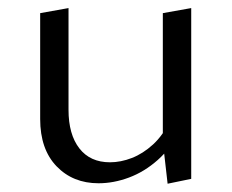

<svg xmlns="http://www.w3.org/2000/svg" viewBox="-20 -440 562 466"><path d="M219.1 4.8Q157 4.8 117.2 -36.5Q77.5 -77.9 77.5 -151.1V-408.1L146.3 -420.4V-173.5Q146.3 -113.8 172.6 -79.9Q198.8 -46.1 247 -46.1Q273.1 -46.1 300.1 -56.6Q327.1 -67.1 351.5 -89.4Q375.8 -111.7 392.2 -146.7L416.8 -123.9Q394.9 -80 362.6 -51.5Q330.4 -23 293.1 -9.1Q255.9 4.8 219.1 4.8ZM386.8 5.9 375.2 -96V-408.1L444.1 -420.4V-5.9Z"/></svg>

Font: Ysabeau
Style: Bold
Weight: 700
Designer: Christian Thalmann (Catharsis Fonts)
Version: Version 2.000;gftools[0.9.27.dev2+g8671c4b]